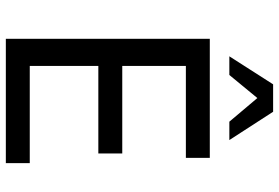

<svg xmlns="http://www.w3.org/2000/svg" viewBox="-169 -787 956 658"><g transform="rotate(90 309.0 -458.0)"><path d="M506 -317H206V-82H539V0H113V-699H521V-617H206V-399H506ZM173 -766 269 -916H363L460 -766H397L316 -862L237 -766Z"/></g></svg>

Font: Fragment Mono SC
Style: Regular
Weight: 400
Monospace: yes
Designer: Wei Huang based on Nimbus Sans by URW Studio, based on Helvetica by Max Miedinger.
Foundry: Wei Huang
Version: Version 1.012; ttfautohint (v1.8.4.7-5d5b)